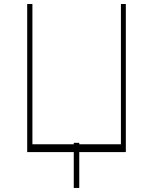

<svg xmlns="http://www.w3.org/2000/svg" viewBox="-20 -747 751 943"><path d="M113.6 0V-727.3H139.2V-38.4H342.3V-45.5H369.3V-38.4H573.9V-727.3H598V0H369.3V176.1H342.3V0Z"/></svg>

Font: Inter Thin BETA
Style: Regular
Weight: 100
Designer: Rasmus Andersson
Foundry: rsms
Version: Version 3.011;git-f93a4a705